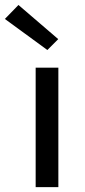

<svg xmlns="http://www.w3.org/2000/svg" viewBox="-56 -765 349 785"><path d="M137.7 -560.5 -36.1 -687.5 19.5 -744.6 182.1 -605ZM89.8 0V-488.3H182.6V0Z"/></svg>

Font: Spinnaker
Style: Regular
Weight: 400
Designer: Elena Albertoni
Foundry: Elena Albertoni
Version: Version 1.001